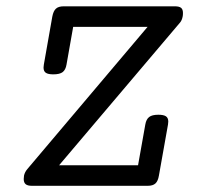

<svg xmlns="http://www.w3.org/2000/svg" viewBox="-20 -600 640 620"><path d="M570.8 -558.1Q570.8 -550.8 569.8 -546.4Q567.4 -534.2 561.5 -527.3L170.9 -66.4H425.8L449.2 -197.8Q452.1 -214.8 461.7 -222.2Q471.2 -229.5 491.2 -229.5Q508.3 -229.5 515.9 -224.4Q523.4 -219.2 523.4 -207.5Q523.4 -204.6 522.5 -197.8L493.2 -33.2Q490.2 -15.1 481.9 -7.6Q473.6 0 457 0H83Q69.3 0 63 -5.1Q56.6 -10.3 56.6 -22Q56.6 -25.4 57.6 -33.2Q60.1 -44.4 68.4 -54.2L456.5 -513.2H216.3L194.8 -391.6Q191.9 -374.5 182.4 -367.2Q172.9 -359.9 152.3 -359.9Q135.3 -359.9 127.9 -365Q120.6 -370.1 120.6 -381.8Q120.6 -383.8 121.6 -391.6L148.9 -546.4Q152.3 -564.5 160.6 -572Q168.9 -579.6 185.5 -579.6H544.9Q558.6 -579.6 564.7 -574.7Q570.8 -569.8 570.8 -558.1Z"/></svg>

Font: Courier Prime
Style: Italic
Weight: 400
Italic angle: -10°
Designer: Alan Dague-Greene
Foundry: Quote-Unquote Apps
Version: Version 3.018